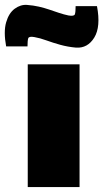

<svg xmlns="http://www.w3.org/2000/svg" viewBox="-66 -762 421 782"><path d="M258 -500V0H47V-500ZM44 -742Q70 -740 92 -735Q114 -730 134.5 -723Q155 -716 174.5 -709.5Q194 -703 213 -699Q236 -695 239 -704Q242 -713 242 -737H329Q345 -653 318 -609Q291 -565 244 -568Q210 -571 179.5 -579.5Q149 -588 123 -597.5Q97 -607 74 -611Q52 -615 49 -606Q46 -597 46 -573H-41Q-52 -633 -41 -671Q-30 -709 -6 -726.5Q18 -744 44 -742Z"/></svg>

Font: Exo 2 Black
Style: Regular
Weight: 900
Designer: Natanael Gama
Foundry: Natanael Gama
Version: Version 2.010